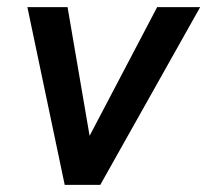

<svg xmlns="http://www.w3.org/2000/svg" viewBox="-20 -520 583 540"><path d="M543 -500 262 0H162L57 -500H170L232 -138L422 -500Z"/></svg>

Font: Sarabun SemiBold
Style: Italic
Weight: 600
Italic angle: -10°
Designer: Suppakit Chalermlarp | Katatrad Co.,Ltd.
Foundry: Cadson Demak Co.,Ltd.
Version: Version 1.000; ttfautohint (v1.6)